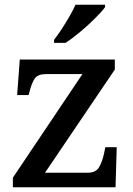

<svg xmlns="http://www.w3.org/2000/svg" viewBox="-20 -786 557 806"><path d="M34 0V-40L326 -475H173Q139 -475 126 -456.5Q113 -438 103 -398L100 -387H52L63 -536H462V-494L169 -61H349Q382 -61 395.5 -83.5Q409 -106 417 -142L422 -168H470L465 0ZM207 -619Q222 -638 239 -664Q256 -690 271.5 -717Q287 -744 297 -766H421V-756Q409 -739 380 -710Q351 -681 317 -652.5Q283 -624 255 -606H207Z"/></svg>

Font: Noto Serif Tibetan Medium
Style: Regular
Weight: 500
Designer: Monotype Design Team
Foundry: Monotype Imaging Inc.
Version: Version 2.103; ttfautohint (v1.8.4.7-5d5b)